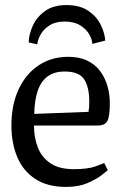

<svg xmlns="http://www.w3.org/2000/svg" viewBox="-20 -728 491 757"><path d="M242 -708Q295 -708 328 -685.5Q361 -663 377 -630.5Q393 -598 395 -568L344 -555Q343 -574 331 -594Q319 -614 295.5 -628.5Q272 -643 235 -643Q199 -643 176 -628.5Q153 -614 141 -593.5Q129 -573 127 -553L93 -561Q94 -593 109.5 -627Q125 -661 157.5 -684.5Q190 -708 242 -708ZM241 9Q167 9 119 -22.5Q71 -54 48 -109Q25 -164 25 -233Q25 -315 53.5 -376Q82 -437 132.5 -470.5Q183 -504 249 -504Q293 -504 324 -489Q355 -474 374.5 -448Q394 -422 403.5 -389.5Q413 -357 413 -322Q413 -268 403 -250.5Q393 -233 365 -233H114Q114 -186 129 -147Q144 -108 178.5 -84.5Q213 -61 271 -61Q326 -61 356.5 -72Q387 -83 391 -85L405 -57Q402 -54 381.5 -38Q361 -22 325.5 -6.5Q290 9 241 9ZM115 -279 329 -287Q332 -305 332 -327Q332 -384 312 -415Q292 -446 235 -446Q194 -446 167.5 -426.5Q141 -407 128.5 -369.5Q116 -332 115 -279Z"/></svg>

Font: Faustina Light
Style: Regular
Weight: 400
Version: Version 1.200